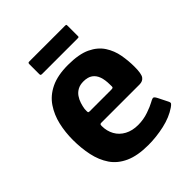

<svg xmlns="http://www.w3.org/2000/svg" viewBox="-177 -713 825 825"><g transform="rotate(-45 235.5 -300.0)"><path d="M32 -237Q32 -284 42 -327Q52 -370 75.5 -405Q99 -440 140.5 -460Q182 -480 245 -480Q311 -480 350 -461.5Q389 -443 409 -412Q429 -381 435.5 -344.5Q442 -308 442 -272Q442 -230 432.5 -216.5Q423 -203 403 -203H171Q165 -203 163.5 -200.5Q162 -198 162 -191Q162 -161 175.5 -136.5Q189 -112 215 -98Q241 -84 276 -84Q309 -84 339 -94.5Q369 -105 383 -113Q395 -120 402 -121.5Q409 -123 417 -107L438 -65Q444 -54 441 -49.5Q438 -45 428 -38Q393 -14 344 -3Q295 8 246 8Q181 8 139 -11Q97 -30 74 -64Q51 -98 41.5 -142.5Q32 -187 32 -237ZM313 -293Q313 -321 306 -341Q299 -361 283.5 -372Q268 -383 242 -383Q221 -383 206.5 -375Q192 -367 183 -354Q174 -341 169 -325.5Q164 -310 162 -296Q161 -280 162 -276.5Q163 -273 170 -273H301Q310 -273 312 -276Q314 -279 313 -293ZM363 -537Q363 -533 361.5 -532Q360 -531 352 -531H140Q133 -531 131.5 -533Q130 -535 130 -539V-599Q130 -605 132 -606.5Q134 -608 140 -608H353Q360 -608 361.5 -607Q363 -606 363 -599Z"/></g></svg>

Font: Glory Thin
Style: Bold
Weight: 700
Version: Version 1.011